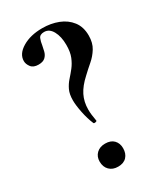

<svg xmlns="http://www.w3.org/2000/svg" viewBox="-164 -694 664 773"><g transform="rotate(-30 168.0 -307.0)"><path d="M163 -608Q143 -608 137.5 -594.5Q132 -581 130 -565Q128 -554 124.5 -539.5Q121 -525 110.5 -515Q100 -505 79 -505Q55 -505 44.5 -519Q34 -533 34 -547Q34 -580 71.5 -602.5Q109 -625 164 -625Q204 -625 237.5 -612Q271 -599 291.5 -572.5Q312 -546 312 -506Q312 -472 297.5 -448.5Q283 -425 262.5 -407.5Q242 -390 222 -371Q190 -342 175.5 -313Q161 -284 161 -248Q161 -236 162.5 -223.5Q164 -211 167 -194Q168 -191 161 -189.5Q154 -188 152 -191Q140 -219 133 -254Q126 -289 126 -311Q126 -340 135 -359Q144 -378 157.5 -393Q171 -408 184 -424.5Q197 -441 206 -463Q215 -485 215 -518Q215 -557 201 -582.5Q187 -608 163 -608ZM151 11Q126 11 111 -4Q96 -19 96 -44Q96 -67 111 -81.5Q126 -96 151 -96Q177 -96 191 -81.5Q205 -67 205 -44Q205 -19 191 -4Q177 11 151 11Z"/></g></svg>

Font: Cormorant Infant Light SemiBold
Style: Regular
Weight: 600
Version: Version 4.001